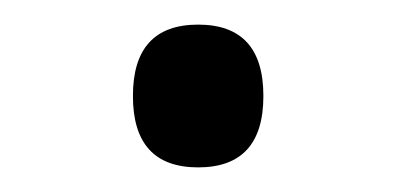

<svg xmlns="http://www.w3.org/2000/svg" viewBox="-20 -371 322 156"><path d="M88 -293Q88 -351 141 -351Q194 -351 194 -293Q194 -235 141 -235Q88 -235 88 -293Z"/></svg>

Font: Caladea
Style: Regular
Weight: 400
Designer: Carolina Giovagnoli and Andres Torresi
Foundry: Carolina Giovagnoli and Andres Torresi
Version: Version 1.002